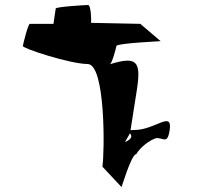

<svg xmlns="http://www.w3.org/2000/svg" viewBox="-20 -759 810 765"><path d="M71 -576C69 -566 261 -504 329 -504C401 -504 397 -151 388 -95L464 -14C463 -6 503 -145 523 -145C537 -170 576 -202 604 -209C633 -209 647 -184 656 -240C668 -321 599 -241 515 -241C509 -241 504 -241 500 -240L525 -399C543 -514 527 -537 418 -503C427 -508 442 -566 444 -576C446 -587 628 -595 620 -595L539 -664L343 -668C344 -676 343 -739 331 -739C318 -739 203 -732 202 -725L193 -664H99C92 -664 73 -587 71 -576ZM478 -193 498 -228C504 -220 511 -207 478 -193Z"/></svg>

Font: Ampere
Style: ExtIta
Weight: 400
Version: Version 1